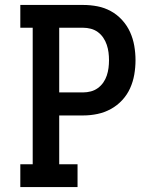

<svg xmlns="http://www.w3.org/2000/svg" viewBox="-20 -755 640 775"><path d="M62 0V-92H112V-643H62V-735H316Q345 -735 373.5 -729.5Q402 -724 427.5 -710Q453 -696 473 -674Q493 -652 505 -625.5Q517 -599 522 -570Q527 -541 527 -512Q527 -483 522 -454Q517 -425 505 -398.5Q493 -372 473 -350.5Q453 -329 427.5 -315Q402 -301 373.5 -295Q345 -289 316 -289H219V-92H293V0ZM219 -382H316Q331 -382 346.5 -386Q362 -390 375 -399.5Q388 -409 397 -422Q406 -435 411 -450Q416 -465 418 -480.5Q420 -496 420 -512Q420 -528 418 -543.5Q416 -559 411 -574Q406 -589 397 -602.5Q388 -616 375 -625.5Q362 -635 346.5 -639Q331 -643 316 -643H219Z"/></svg>

Font: Iosevka Curly Slab SmBdEx
Style: Regular
Weight: 600
Width: 7
Monospace: yes
Designer: Belleve Invis
Foundry: Belleve Invis
Version: Version 11.1.0; ttfautohint (v1.8.3)